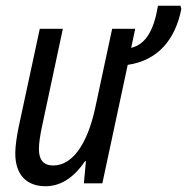

<svg xmlns="http://www.w3.org/2000/svg" viewBox="-20 -636 649 666"><path d="M138 10C197 10 242 -28 275 -77H278L271 0H335L423 -411C527 -426 588 -498 609 -605L606 -616H528C514 -532 486 -482 435 -470L449 -536H369L311 -265C282 -128 227 -62 165 -62C130 -62 115 -82 115 -119C115 -139 119 -165 125 -194L198 -536H118L44 -192C38 -161 33 -130 33 -104C33 -30 72 10 138 10Z"/></svg>

Font: Noto Sans Condensed
Style: Italic
Weight: 400
Width: 3
Italic angle: -12°
Designer: Monotype Design Team
Foundry: Monotype Imaging Inc.
Version: Version 2.013